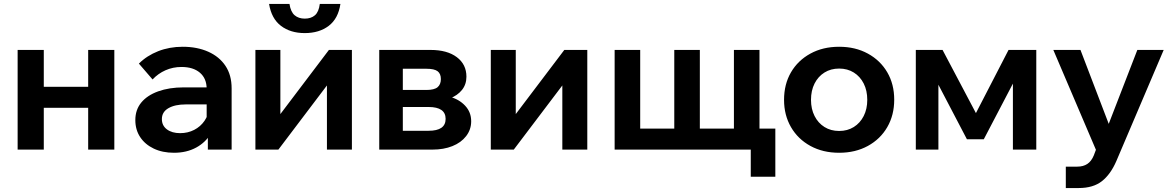

<svg xmlns="http://www.w3.org/2000/svg" viewBox="-20 -755 5910 969"><path d="M425 0V-503H557V0ZM69 0V-503H201V0ZM131 -211V-317H502V-211Z M1149 0H1029V-101L1023 -117V-306Q1023 -359 989 -388Q955 -417 896 -417Q853 -417 815.5 -400.5Q778 -384 750 -354L681 -434Q721 -474 778 -496.5Q835 -519 902 -519Q975 -519 1031 -494Q1087 -469 1118 -422.5Q1149 -376 1149 -309ZM858 16Q800 16 756 -5Q712 -26 687.5 -63Q663 -100 663 -149Q663 -201 693 -237.5Q723 -274 778.5 -294Q834 -314 907 -314H1036V-228H917Q863 -228 830 -209Q797 -190 797 -154Q797 -121 822.5 -102Q848 -83 889 -83Q928 -83 960 -99.5Q992 -116 1012 -145Q1032 -174 1035 -211L1073 -193Q1073 -131 1046 -84Q1019 -37 970.5 -10.5Q922 16 858 16Z M1269 0V-503H1395V-168L1388 -170L1640 -503H1756V0H1630V-335L1637 -333L1385 0ZM1518 -588Q1446 -588 1398 -624.5Q1350 -661 1338 -735H1441Q1447 -695 1467 -678Q1487 -661 1518 -661Q1550 -661 1569.5 -678Q1589 -695 1594 -735H1698Q1687 -661 1639 -624.5Q1591 -588 1518 -588Z M1894 0V-503H2153Q2237 -503 2285.5 -466.5Q2334 -430 2334 -368Q2334 -329 2311.5 -301Q2289 -273 2250 -258L2249 -267Q2297 -254 2327.5 -221.5Q2358 -189 2358 -143Q2358 -101 2332.5 -68Q2307 -35 2263 -17.5Q2219 0 2163 0ZM2013 -34 1948 -95H2143Q2186 -95 2207.5 -110Q2229 -125 2229 -155Q2229 -185 2207.5 -200Q2186 -215 2143 -215H1959V-301H2132Q2172 -301 2188.5 -315Q2205 -329 2205 -356Q2205 -383 2188.5 -395.5Q2172 -408 2132 -408H1943L2013 -472Z M2457 0V-503H2583V-168L2576 -170L2828 -503H2944V0H2818V-335L2825 -333L2573 0Z M3082 0V-503H3211V-22L3160 -106H3437L3383 -22V-503H3512V-22L3479 -106H3759L3684 -22V-503H3813V0ZM3769 137V-106H3893V137Z M4215 16Q4133 16 4070 -18.5Q4007 -53 3972 -113.5Q3937 -174 3937 -251Q3937 -330 3972 -390Q4007 -450 4070 -484.5Q4133 -519 4215 -519Q4297 -519 4360 -484.5Q4423 -450 4458 -390Q4493 -330 4493 -252Q4493 -174 4458 -113.5Q4423 -53 4360 -18.5Q4297 16 4215 16ZM4215 -94Q4257 -94 4289 -114Q4321 -134 4339 -169.5Q4357 -205 4357 -251Q4357 -298 4339 -333.5Q4321 -369 4289 -389Q4257 -409 4215 -409Q4173 -409 4141 -389Q4109 -369 4091 -333.5Q4073 -298 4073 -251Q4073 -205 4091 -169.5Q4109 -134 4141 -114Q4173 -94 4215 -94Z M4602 0V-503H4737L4915 -166H4896L5070 -503H5210V0H5092V-459L5138 -421L4945 -52H4860L4667 -421L4716 -454V0Z M5720 -503H5853L5614 58Q5585 125 5541 159.5Q5497 194 5424 194H5359V86H5417Q5447 86 5467.5 72.5Q5488 59 5500 30L5511 1L5296 -503H5433L5597 -74H5554Z"/></svg>

Font: Wix Madefor Display
Style: Bold
Weight: 700
Designer: Dalton Maag Ltd
Foundry: Dalton Maag Ltd
Version: Version 3.100